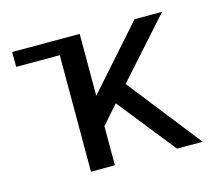

<svg xmlns="http://www.w3.org/2000/svg" viewBox="-72 -531 712 621"><g transform="rotate(-15 284.0 -220.0)"><path d="M241.2 -130.9V0H161.1V-390.1H15.1V-439.9H241.2V-232.9L424.8 -439.9H517.1L342.8 -245.1L535.2 0H449.2L295.9 -192.9Z"/></g></svg>

Font: Pfennig
Style: Medium
Weight: 500
Version: Version 20120410 ; ttfautohint (v0.8)